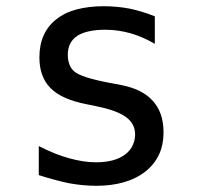

<svg xmlns="http://www.w3.org/2000/svg" viewBox="-20 -580 642 614"><path d="M288.1 14.2Q266.6 14.2 243.9 12Q221.2 9.8 200.2 5.9Q181.2 2 155.5 -4.9Q129.9 -11.7 104 -20V-112.8Q135.3 -97.2 157.2 -88.6Q179.2 -80.1 200.2 -74.2Q222.7 -67.9 243.7 -64.5Q264.6 -61 287.1 -61Q346.2 -61 379.4 -85.4Q396.5 -98.1 404.3 -115.2Q412.1 -132.3 412.1 -149.9Q412.1 -184.1 383.3 -205.3Q354.5 -226.6 292.5 -239.3L288.6 -240.2L254.9 -247.1Q218.3 -254.4 189.7 -266.6Q161.1 -278.8 141.6 -298.3Q106 -334 106 -396.5Q106 -436 119.4 -466.3Q132.8 -496.6 159.2 -517.6Q187 -540 225.6 -550Q264.2 -560.1 312 -560.1Q333 -560.1 354 -558.1Q375 -556.2 395.5 -552.2Q414.1 -548.3 434.3 -542.2Q454.6 -536.1 475.1 -527.8V-439.9Q436 -462.4 397.5 -473.6Q377.9 -479 358.2 -481.9Q338.4 -484.9 315.9 -484.9Q287.6 -484.9 264.9 -480Q242.2 -475.1 227.1 -465.3Q196.8 -445.3 196.8 -404.3Q196.8 -387.2 202.4 -373Q208 -358.9 219.2 -350.1Q230.5 -341.3 256.6 -332.8Q282.7 -324.2 331.1 -314.9L367.2 -308.1Q402.3 -301.3 427.2 -288.6Q452.1 -275.9 468.8 -257.3Q502.9 -219.7 502.9 -157.7Q502.9 -115.7 488 -84.7Q473.1 -53.7 445.3 -31.7Q415.5 -8.3 375.7 2.9Q335.9 14.2 288.1 14.2Z"/></svg>

Font: Hack
Style: Regular
Weight: 400
Monospace: yes
Designer: Christopher Simpkins
Foundry: Christopher Simpkins
Version: Version 2.019; ttfautohint (v1.4.1) -l 4 -r 80 -G 350 -x 0 -